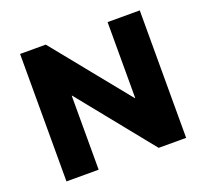

<svg xmlns="http://www.w3.org/2000/svg" viewBox="-121 -851 1072 998"><g transform="rotate(-20 415.0 -352.5)"><path d="M84 0V-705H226L566 -285H568V-705H746V0H594L264 -409H262V0Z"/></g></svg>

Font: Nunito Sans 7pt Black
Style: Regular
Weight: 900
Designer: Vernon Adams
Foundry: Vernon Adams
Version: Version 3.101;gftools[0.9.27]